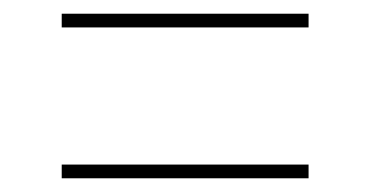

<svg xmlns="http://www.w3.org/2000/svg" viewBox="-20 -430 540 280"><path d="M70 -390V-410H430V-390ZM70 -170V-190H430V-170Z"/></svg>

Font: M PLUS 1 Code Thin
Style: Regular
Weight: 250
Designer: Coji Morishita
Foundry: UNDERFOREST DESIGN
Version: Version 1.002